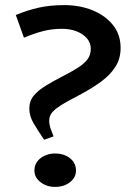

<svg xmlns="http://www.w3.org/2000/svg" viewBox="-20 -720 510 753"><path d="M196 13Q163 13 139 -5.5Q115 -24 115 -51Q115 -81 139 -99.5Q163 -118 196 -118Q231 -118 254.5 -99.5Q278 -81 278 -51Q278 -24 254.5 -5.5Q231 13 196 13ZM42 -661Q87 -680 132 -690Q177 -700 232 -700Q292 -700 342 -680Q392 -660 422.5 -622.5Q453 -585 453 -532Q453 -489 432 -457Q411 -425 376 -399.5Q341 -374 300 -352Q267 -335 243 -321.5Q219 -308 203.5 -296.5Q188 -285 180.5 -273.5Q173 -262 173 -247Q173 -232 178 -217Q183 -202 190 -185L153 -172Q128 -209 111.5 -237Q95 -265 95 -294Q95 -324 112.5 -345Q130 -366 160.5 -384.5Q191 -403 230 -423Q263 -440 287 -455.5Q311 -471 323.5 -488Q336 -505 336 -529Q336 -552 321 -569.5Q306 -587 280.5 -597Q255 -607 223 -607Q183 -607 147 -597.5Q111 -588 74 -572Z"/></svg>

Font: BioRhyme ExtraBold Medium
Style: Regular
Weight: 500
Version: Version 1.600;gftools[0.9.33]